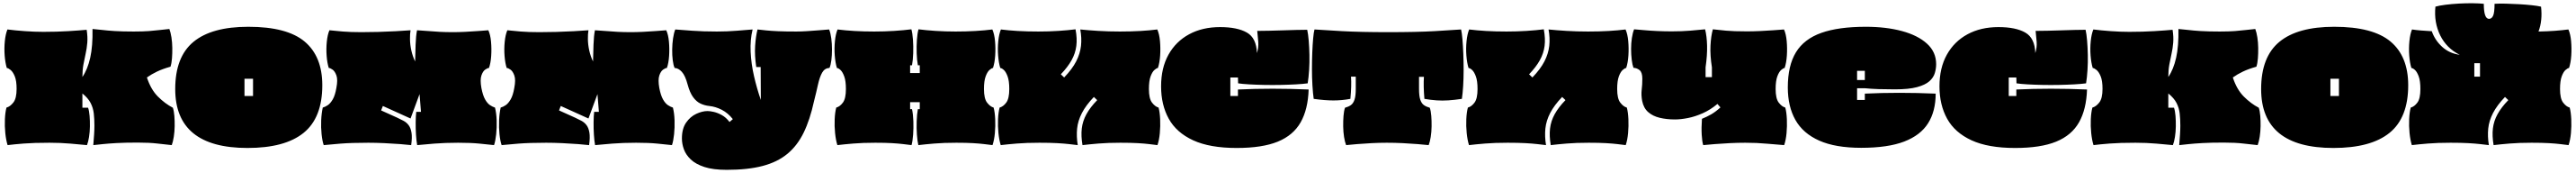

<svg xmlns="http://www.w3.org/2000/svg" viewBox="-20 -899 16288 1092"><path d="M28 17Q18 -15 13.5 -59Q9 -103 11 -147Q13 -191 21 -220Q44 -226 64.5 -252Q85 -278 85 -338Q85 -389 73.5 -417Q62 -445 47.5 -457Q33 -469 23 -470Q13 -503 9.5 -548.5Q6 -594 10.5 -639Q15 -684 27 -713Q74 -707 136.5 -702.5Q199 -698 254 -698Q339 -698 412.5 -702.5Q486 -707 528 -711Q535 -666 532 -629.5Q529 -593 521.5 -560Q514 -527 507.5 -491.5Q501 -456 501 -413Q534 -461 550.5 -534.5Q567 -608 565 -716Q593 -714 625.5 -710Q658 -706 706 -703Q754 -700 826 -700Q885 -700 923 -703Q961 -706 989.5 -709.5Q1018 -713 1051 -716Q1059 -695 1064 -663.5Q1069 -632 1069.5 -597Q1070 -562 1067.5 -530.5Q1065 -499 1058 -478Q1008 -464 972.5 -447Q937 -430 909 -410Q934 -334 978.5 -289.5Q1023 -245 1073 -219Q1080 -199 1082.5 -168Q1085 -137 1084.5 -102.5Q1084 -68 1079 -36Q1074 -4 1066 17Q1025 13 975 7Q925 1 851 1Q769 1 717 4Q665 7 631.5 10.5Q598 14 570 17Q573 -19 575 -49.5Q577 -80 577 -106Q577 -148 573 -183Q569 -218 553 -249Q537 -280 501 -309V-219H537Q544 -199 546.5 -167.5Q549 -136 548.5 -101Q548 -66 543 -34.5Q538 -3 530 17Q488 13 425.5 7.5Q363 2 293 2Q194 2 130.5 7Q67 12 28 17Z M1545 35Q1088 35 1088 -337Q1088 -540 1203.5 -635Q1319 -730 1550 -730Q1795 -730 1906.5 -636.5Q2018 -543 2018 -361Q2018 -156 1900 -60.5Q1782 35 1545 35ZM1526 -293H1580V-402H1526Z M2027 17Q2018 -9 2013.5 -51.5Q2009 -94 2011 -139.5Q2013 -185 2021 -220Q2036 -224 2052.5 -235Q2069 -246 2084 -271.5Q2099 -297 2107 -344Q2117 -395 2107.5 -422Q2098 -449 2083 -459.5Q2068 -470 2059 -470Q2049 -501 2045.5 -546Q2042 -591 2046.5 -635.5Q2051 -680 2063 -708Q2098 -704 2148 -700Q2198 -696 2265 -696Q2316 -696 2372.5 -697.5Q2429 -699 2482.5 -702Q2536 -705 2576 -708Q2572 -685 2572.5 -651Q2573 -617 2581 -580.5Q2589 -544 2605 -511Q2606 -561 2608 -617Q2610 -673 2617 -708Q2655 -706 2689 -703Q2723 -700 2760.5 -698Q2798 -696 2845 -696Q2879 -696 2920.5 -698Q2962 -700 3001.5 -703Q3041 -706 3068 -708Q3081 -680 3085 -635.5Q3089 -591 3086 -546Q3083 -501 3072 -470Q3063 -470 3048 -459.5Q3033 -449 3024 -422Q3015 -395 3024 -344Q3033 -297 3047.5 -271.5Q3062 -246 3079 -235Q3096 -224 3110 -220Q3119 -185 3120.5 -139.5Q3122 -94 3117.5 -51.5Q3113 -9 3104 17Q3066 13 3012 7.5Q2958 2 2877 2Q2795 2 2725.5 7.5Q2656 13 2618 17Q2613 -9 2610.5 -48.5Q2608 -88 2608.5 -127.5Q2609 -167 2612 -193H2642L2633 -305L2576 -151L2401 -230L2390 -202L2490 -157Q2511 -147 2530.5 -137Q2550 -127 2563.5 -109.5Q2577 -92 2582 -62Q2587 -32 2580 17Q2556 14 2510 10.5Q2464 7 2410 4.5Q2356 2 2309 2Q2204 2 2133.5 7.5Q2063 13 2027 17Z M3152 17Q3143 -9 3138.5 -51.5Q3134 -94 3136 -139.5Q3138 -185 3146 -220Q3161 -224 3177.5 -235Q3194 -246 3209 -271.5Q3224 -297 3232 -344Q3242 -395 3232.5 -422Q3223 -449 3208 -459.5Q3193 -470 3184 -470Q3174 -501 3170.5 -546Q3167 -591 3171.5 -635.5Q3176 -680 3188 -708Q3223 -704 3273 -700Q3323 -696 3390 -696Q3441 -696 3497.5 -697.5Q3554 -699 3607.5 -702Q3661 -705 3701 -708Q3697 -685 3697.5 -651Q3698 -617 3706 -580.5Q3714 -544 3730 -511Q3731 -561 3733 -617Q3735 -673 3742 -708Q3780 -706 3814 -703Q3848 -700 3885.5 -698Q3923 -696 3970 -696Q4004 -696 4045.5 -698Q4087 -700 4126.5 -703Q4166 -706 4193 -708Q4206 -680 4210 -635.5Q4214 -591 4211 -546Q4208 -501 4197 -470Q4188 -470 4173 -459.5Q4158 -449 4149 -422Q4140 -395 4149 -344Q4158 -297 4172.5 -271.5Q4187 -246 4204 -235Q4221 -224 4235 -220Q4244 -185 4245.5 -139.5Q4247 -94 4242.5 -51.5Q4238 -9 4229 17Q4191 13 4137 7.5Q4083 2 4002 2Q3920 2 3850.5 7.5Q3781 13 3743 17Q3738 -9 3735.5 -48.5Q3733 -88 3733.5 -127.5Q3734 -167 3737 -193H3767L3758 -305L3701 -151L3526 -230L3515 -202L3615 -157Q3636 -147 3655.5 -137Q3675 -127 3688.5 -109.5Q3702 -92 3707 -62Q3712 -32 3705 17Q3681 14 3635 10.5Q3589 7 3535 4.5Q3481 2 3434 2Q3329 2 3258.5 7.5Q3188 13 3152 17Z M4575 173Q4489 173 4434 155Q4379 137 4348 107.5Q4317 78 4304.5 43.5Q4292 9 4292 -25Q4292 -87 4318.5 -125Q4345 -163 4383 -180.5Q4421 -198 4454 -198Q4470 -198 4494 -192.5Q4518 -187 4544.5 -172.5Q4571 -158 4593 -129L4614 -147Q4583 -186 4544 -206Q4505 -226 4465 -230Q4436 -233 4410 -245Q4384 -257 4363 -285.5Q4342 -314 4328 -366Q4313 -422 4291.5 -445.5Q4270 -469 4246 -470Q4238 -487 4234 -518.5Q4230 -550 4230.5 -586.5Q4231 -623 4236 -657Q4241 -691 4250 -713Q4288 -710 4357.5 -705Q4427 -700 4513 -700Q4578 -700 4639.5 -705Q4701 -710 4739 -713Q4723 -648 4726.5 -572Q4730 -496 4748 -418Q4766 -340 4791 -268L4790 -476H4762Q4751 -550 4755 -610Q4759 -670 4770 -713Q4796 -710 4825.5 -707Q4855 -704 4900 -702Q4945 -700 5016 -700Q5046 -700 5084.5 -702.5Q5123 -705 5160.5 -708Q5198 -711 5223 -713Q5232 -691 5236.5 -657Q5241 -623 5241 -586.5Q5241 -550 5237 -518.5Q5233 -487 5225 -470Q5195 -469 5179 -441Q5163 -413 5152.5 -365.5Q5142 -318 5127 -259Q5102 -144 5062 -62Q5022 20 4959 72Q4896 124 4802.5 148.5Q4709 173 4575 173Z M5275 17Q5265 -15 5260.5 -59Q5256 -103 5258 -147Q5260 -191 5268 -220Q5291 -226 5310 -251.5Q5329 -277 5329 -337Q5329 -388 5318.5 -416.5Q5308 -445 5295 -457Q5282 -469 5272 -470Q5262 -503 5258.5 -548.5Q5255 -594 5259.5 -639Q5264 -684 5276 -713Q5323 -707 5382.5 -703.5Q5442 -700 5508 -700Q5573 -700 5635 -704Q5697 -708 5743 -714Q5750 -690 5753 -648.5Q5756 -607 5754.5 -563Q5753 -519 5747 -487H5735V-438H5796V-487H5784Q5778 -519 5776.5 -563Q5775 -607 5778 -648.5Q5781 -690 5788 -714Q5834 -708 5896 -704Q5958 -700 6023 -700Q6089 -700 6148.5 -703.5Q6208 -707 6255 -713Q6268 -684 6272 -639Q6276 -594 6273 -548.5Q6270 -503 6259 -470Q6250 -469 6236.5 -457Q6223 -445 6212.5 -416.5Q6202 -388 6202 -337Q6202 -277 6221.5 -251.5Q6241 -226 6263 -220Q6271 -191 6273 -147Q6275 -103 6271 -59Q6267 -15 6256 17Q6232 14 6203 10.5Q6174 7 6132.5 4.5Q6091 2 6027 2Q5948 2 5888 7Q5828 12 5787 17Q5781 -8 5778 -49Q5775 -90 5776.5 -134Q5778 -178 5784 -210H5796V-254H5735V-210H5747Q5754 -178 5755.5 -134Q5757 -90 5754 -49Q5751 -8 5744 17Q5720 14 5691 10.5Q5662 7 5620.5 4.5Q5579 2 5515 2Q5436 2 5376 7Q5316 12 5275 17Z M6308 17Q6298 -15 6293.5 -59Q6289 -103 6291 -147Q6293 -191 6301 -220Q6324 -226 6343 -251.5Q6362 -277 6362 -337Q6362 -388 6351.5 -416.5Q6341 -445 6328 -457Q6315 -469 6305 -470Q6295 -503 6291.5 -548.5Q6288 -594 6292.5 -639Q6297 -684 6309 -713Q6356 -707 6416 -703.5Q6476 -700 6546 -700Q6611 -700 6673 -704Q6735 -708 6781 -714Q6792 -656 6786 -609Q6780 -562 6756 -519Q6732 -476 6688 -430L6709 -410Q6760 -463 6785 -511.5Q6810 -560 6815.5 -609.5Q6821 -659 6811 -713Q6859 -708 6925 -704Q6991 -700 7061 -700Q7131 -700 7191 -703.5Q7251 -707 7298 -713Q7311 -684 7315 -639Q7319 -594 7316 -548.5Q7313 -503 7302 -470Q7293 -469 7279.5 -457Q7266 -445 7255.5 -416.5Q7245 -388 7245 -337Q7245 -277 7264.5 -251.5Q7284 -226 7306 -220Q7314 -191 7316 -147Q7318 -103 7314 -59Q7310 -15 7299 17Q7275 14 7246 10.5Q7217 7 7174 4.5Q7131 2 7065 2Q6986 2 6926 7Q6866 12 6825 17Q6815 -41 6820.5 -88Q6826 -135 6850 -178.5Q6874 -222 6918 -267L6897 -287Q6847 -235 6821.5 -186Q6796 -137 6791 -87.5Q6786 -38 6795 17Q6770 14 6739.5 10.5Q6709 7 6664.5 4.5Q6620 2 6553 2Q6471 2 6410 7Q6349 12 6308 17Z M7800 35Q7630 35 7524.5 -13.5Q7419 -62 7370.5 -149.5Q7322 -237 7322 -354Q7322 -470 7368.5 -553.5Q7415 -637 7499 -682.5Q7583 -728 7695 -728Q7804 -728 7864.5 -693.5Q7925 -659 7928 -564Q7939 -599 7936.5 -634.5Q7934 -670 7930 -704Q7963 -704 8005.5 -705Q8048 -706 8093 -707.5Q8138 -709 8178 -710Q8218 -711 8246 -711Q8252 -684 8255.5 -642.5Q8259 -601 8260 -552.5Q8261 -504 8258 -457Q8255 -410 8249 -373Q8220 -369 8175 -366.5Q8130 -364 8078 -363Q8026 -362 7974 -363Q7922 -364 7878.5 -366.5Q7835 -369 7809 -373L7808 -410H7760V-293H7808V-334Q8022 -344 8255 -334Q8251 -209 8204.5 -127Q8158 -45 8060 -5Q7962 35 7800 35Z M8492 17Q8484 -3 8479 -34.5Q8474 -66 8473.5 -101Q8473 -136 8475.5 -167.5Q8478 -199 8485 -219Q8507 -225 8522 -235.5Q8537 -246 8545 -269.5Q8553 -293 8553 -338V-415H8523Q8525 -386 8524 -351.5Q8523 -317 8519 -275Q8466 -265 8412 -265Q8358 -265 8287 -275Q8282 -310 8279 -359.5Q8276 -409 8276 -462.5Q8276 -516 8278 -566.5Q8280 -617 8283.5 -656Q8287 -695 8292 -713Q8346 -709 8465.5 -702.5Q8585 -696 8757 -696Q8940 -696 9052 -702.5Q9164 -709 9219 -713Q9224 -692 9227.5 -651.5Q9231 -611 9233 -560Q9235 -509 9235 -456Q9235 -403 9232 -355.5Q9229 -308 9224 -275Q9177 -268 9138.5 -265.5Q9100 -263 9064 -265.5Q9028 -268 8987 -275Q8980 -357 8984 -414H8953V-338Q8953 -293 8961 -269.5Q8969 -246 8984 -235.5Q8999 -225 9021 -219Q9028 -199 9030.5 -167.5Q9033 -136 9032.5 -101Q9032 -66 9027 -34.5Q9022 -3 9014 17Q8986 14 8943 10.5Q8900 7 8850 4.5Q8800 2 8749 2Q8703 2 8654 4.5Q8605 7 8562.5 10.5Q8520 14 8492 17Z M9269 17Q9259 -15 9254.5 -59Q9250 -103 9252 -147Q9254 -191 9262 -220Q9285 -226 9304 -251.5Q9323 -277 9323 -337Q9323 -388 9312.5 -416.5Q9302 -445 9289 -457Q9276 -469 9266 -470Q9256 -503 9252.5 -548.5Q9249 -594 9253.5 -639Q9258 -684 9270 -713Q9317 -707 9377 -703.5Q9437 -700 9507 -700Q9572 -700 9634 -704Q9696 -708 9742 -714Q9753 -656 9747 -609Q9741 -562 9717 -519Q9693 -476 9649 -430L9670 -410Q9721 -463 9746 -511.5Q9771 -560 9776.5 -609.5Q9782 -659 9772 -713Q9820 -708 9886 -704Q9952 -700 10022 -700Q10092 -700 10152 -703.5Q10212 -707 10259 -713Q10272 -684 10276 -639Q10280 -594 10277 -548.5Q10274 -503 10263 -470Q10254 -469 10240.5 -457Q10227 -445 10216.5 -416.5Q10206 -388 10206 -337Q10206 -277 10225.5 -251.5Q10245 -226 10267 -220Q10275 -191 10277 -147Q10279 -103 10275 -59Q10271 -15 10260 17Q10236 14 10207 10.5Q10178 7 10135 4.5Q10092 2 10026 2Q9947 2 9887 7Q9827 12 9786 17Q9776 -41 9781.5 -88Q9787 -135 9811 -178.5Q9835 -222 9879 -267L9858 -287Q9808 -235 9782.5 -186Q9757 -137 9752 -87.5Q9747 -38 9756 17Q9731 14 9700.5 10.5Q9670 7 9625.5 4.5Q9581 2 9514 2Q9432 2 9371 7Q9310 12 9269 17Z M11261 -713Q11274 -684 11278 -639Q11282 -594 11279 -548.5Q11276 -503 11265 -470Q11256 -469 11242.5 -457Q11229 -445 11218.5 -416.5Q11208 -388 11208 -337Q11208 -277 11227.5 -251.5Q11247 -226 11269 -220Q11277 -191 11279 -147Q11281 -103 11277 -59Q11273 -15 11262 17Q11216 14 11153 8Q11090 2 11016 2Q10968 2 10918 4.5Q10868 7 10824 10.5Q10780 14 10750 17Q10743 -6 10740.5 -49Q10738 -92 10742 -149Q10774 -162 10801 -177.5Q10828 -193 10859 -221L10840 -243Q10796 -206 10747.5 -184.5Q10699 -163 10653.5 -154Q10608 -145 10571 -145Q10519 -145 10475 -155.5Q10431 -166 10402 -191.5Q10373 -217 10364 -262Q10357 -300 10361 -332.5Q10365 -365 10365 -402Q10365 -442 10348 -456Q10331 -470 10309 -471Q10302 -490 10298 -522Q10294 -554 10294 -590Q10294 -626 10299 -659Q10304 -692 10313 -714Q10339 -712 10378 -708.5Q10417 -705 10462 -703Q10507 -701 10551 -701Q10615 -701 10669 -705.5Q10723 -710 10762 -714Q10773 -671 10774.5 -610.5Q10776 -550 10765 -474V-412H10805V-474Q10793 -550 10796 -610.5Q10799 -671 10811 -714Q10846 -710 10894 -705.5Q10942 -701 11027 -701Q11064 -701 11108.5 -703Q11153 -705 11194 -708Q11235 -711 11261 -713Z M11749 34Q11586 34 11483.5 -11.5Q11381 -57 11333 -142Q11285 -227 11285 -347Q11285 -485 11336.5 -569Q11388 -653 11497 -691.5Q11606 -730 11778 -730Q11906 -730 12006.5 -703Q12107 -676 12165 -623.5Q12223 -571 12223 -494Q12223 -466 12214.5 -437.5Q12206 -409 12180 -386Q12154 -363 12102 -349Q12050 -335 11963 -335Q11905 -335 11858.5 -336.5Q11812 -338 11773 -342H11723V-268H11772V-308Q11984 -318 12220 -308Q12220 -197 12172 -121Q12124 -45 12021 -5.5Q11918 34 11749 34ZM11723 -394H11772V-452H11723Z M12722 35Q12552 35 12446.5 -13.5Q12341 -62 12292.5 -149.5Q12244 -237 12244 -354Q12244 -470 12290.5 -553.5Q12337 -637 12421 -682.5Q12505 -728 12617 -728Q12726 -728 12786.5 -693.5Q12847 -659 12850 -564Q12861 -599 12858.5 -634.5Q12856 -670 12852 -704Q12885 -704 12927.5 -705Q12970 -706 13015 -707.5Q13060 -709 13100 -710Q13140 -711 13168 -711Q13174 -684 13177.5 -642.5Q13181 -601 13182 -552.5Q13183 -504 13180 -457Q13177 -410 13171 -373Q13142 -369 13097 -366.5Q13052 -364 13000 -363Q12948 -362 12896 -363Q12844 -364 12800.5 -366.5Q12757 -369 12731 -373L12730 -410H12682V-293H12730V-334Q12944 -344 13177 -334Q13173 -209 13126.5 -127Q13080 -45 12982 -5Q12884 35 12722 35Z M13218 17Q13208 -15 13203.5 -59Q13199 -103 13201 -147Q13203 -191 13211 -220Q13234 -226 13254.5 -252Q13275 -278 13275 -338Q13275 -389 13263.5 -417Q13252 -445 13237.5 -457Q13223 -469 13213 -470Q13203 -503 13199.5 -548.5Q13196 -594 13200.5 -639Q13205 -684 13217 -713Q13264 -707 13326.5 -702.5Q13389 -698 13444 -698Q13529 -698 13602.5 -702.5Q13676 -707 13718 -711Q13725 -666 13722 -629.5Q13719 -593 13711.5 -560Q13704 -527 13697.5 -491.5Q13691 -456 13691 -413Q13724 -461 13740.5 -534.5Q13757 -608 13755 -716Q13783 -714 13815.5 -710Q13848 -706 13896 -703Q13944 -700 14016 -700Q14075 -700 14113 -703Q14151 -706 14179.5 -709.5Q14208 -713 14241 -716Q14249 -695 14254 -663.5Q14259 -632 14259.5 -597Q14260 -562 14257.5 -530.5Q14255 -499 14248 -478Q14198 -464 14162.5 -447Q14127 -430 14099 -410Q14124 -334 14168.5 -289.5Q14213 -245 14263 -219Q14270 -199 14272.5 -168Q14275 -137 14274.5 -102.5Q14274 -68 14269 -36Q14264 -4 14256 17Q14215 13 14165 7Q14115 1 14041 1Q13959 1 13907 4Q13855 7 13821.5 10.5Q13788 14 13760 17Q13763 -19 13765 -49.5Q13767 -80 13767 -106Q13767 -148 13763 -183Q13759 -218 13743 -249Q13727 -280 13691 -309V-219H13727Q13734 -199 13736.5 -167.5Q13739 -136 13738.5 -101Q13738 -66 13733 -34.5Q13728 -3 13720 17Q13678 13 13615.5 7.5Q13553 2 13483 2Q13384 2 13320.5 7Q13257 12 13218 17Z M14735 35Q14278 35 14278 -337Q14278 -540 14393.5 -635Q14509 -730 14740 -730Q14985 -730 15096.5 -636.5Q15208 -543 15208 -361Q15208 -156 15090 -60.5Q14972 35 14735 35ZM14716 -293H14770V-402H14716Z M15231 17Q15221 -15 15216.5 -59Q15212 -103 15214 -147Q15216 -191 15224 -220Q15247 -226 15266 -251.5Q15285 -277 15285 -337Q15285 -388 15274.5 -416.5Q15264 -445 15251 -457Q15238 -469 15228 -470Q15218 -503 15214.5 -548.5Q15211 -594 15215.5 -639Q15220 -684 15232 -713Q15258 -709 15290 -706.5Q15322 -704 15357 -702Q15377 -645 15422.5 -603.5Q15468 -562 15534 -553Q15451 -594 15410.5 -675.5Q15370 -757 15380 -857Q15404 -864 15444 -869Q15484 -874 15529.5 -876.5Q15575 -879 15616.5 -878.5Q15658 -878 15686 -875Q15686 -780 15719 -780Q15736 -780 15745 -800Q15754 -820 15754 -875Q15783 -877 15824.5 -876Q15866 -875 15909.5 -872.5Q15953 -870 15990 -866Q16027 -862 16048 -857Q16053 -813 16049 -774Q16045 -735 16032 -700Q16088 -701 16134.5 -704.5Q16181 -708 16221 -713Q16234 -684 16238 -639Q16242 -594 16239 -548.5Q16236 -503 16225 -470Q16216 -469 16202.5 -457Q16189 -445 16178.5 -416.5Q16168 -388 16168 -337Q16168 -277 16187.5 -251.5Q16207 -226 16229 -220Q16237 -191 16239 -147Q16241 -103 16237 -59Q16233 -15 16222 17Q16198 14 16169 10.5Q16140 7 16097 4.5Q16054 2 15988 2Q15909 2 15849 7Q15789 12 15748 17Q15738 -41 15743.5 -88Q15749 -135 15773 -178.5Q15797 -222 15841 -267L15820 -287Q15770 -235 15744.5 -186Q15719 -137 15714 -87.5Q15709 -38 15718 17Q15693 14 15662.5 10.5Q15632 7 15587.5 4.5Q15543 2 15476 2Q15394 2 15333 7Q15272 12 15231 17ZM15626 -415H15662V-500H15626Z"/></svg>

Font: Oi
Style: Regular
Weight: 400
Designer: Kostas Bartsokas, Mohamad Dakak
Foundry: Foundry5
Version: Version 4.000